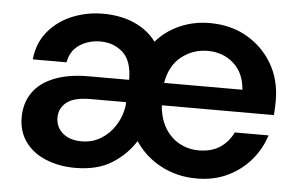

<svg xmlns="http://www.w3.org/2000/svg" viewBox="-43 -568 990 640"><g transform="rotate(5 452.5 -248.0)"><path d="M229 12Q175 12 131 -6Q87 -24 62 -58.5Q37 -93 37 -140Q37 -188 61 -223Q85 -258 132.5 -277Q180 -296 248 -296H383Q383 -359 352.5 -387Q322 -415 277 -415Q237 -415 207 -395Q177 -375 170 -336H57Q63 -393 96 -431.5Q129 -470 177 -489Q225 -508 277 -508Q337 -508 383 -487.5Q429 -467 456 -430Q488 -467 534.5 -487.5Q581 -508 635 -508Q705 -508 759 -477Q813 -446 844.5 -392.5Q876 -339 876 -269Q876 -259 875.5 -247Q875 -235 874 -221H499Q502 -178 520.5 -146.5Q539 -115 569 -98.5Q599 -82 634 -82Q677 -82 705.5 -101Q734 -120 749 -152H862Q848 -107 817 -70Q786 -33 740 -10.5Q694 12 635 12Q570 12 516 -16.5Q462 -45 429 -95Q400 -49 351.5 -18.5Q303 12 229 12ZM243 -78Q279 -78 308 -96Q337 -114 355.5 -144Q374 -174 379 -209V-221H262Q205 -221 180.5 -201Q156 -181 156 -150Q156 -118 179.5 -98Q203 -78 243 -78ZM500 -296H762Q758 -352 722.5 -383.5Q687 -415 636 -415Q587 -415 548.5 -385Q510 -355 500 -296Z"/></g></svg>

Font: Rethink Sans SemiBold
Style: Regular
Weight: 600
Designer: The Rethink Sans project authors (Hans Thiessen). DM Sans designed by Colophon Foundry.
Foundry: Rethink Communications LLC
Version: Version 1.001